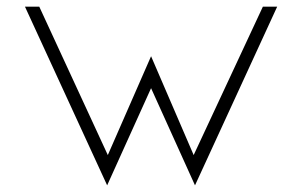

<svg xmlns="http://www.w3.org/2000/svg" viewBox="-20 -585 903 577"><path d="M55 -565 302 -28 434 -320 566 -28 813 -565H770L562 -119L434 -416L304 -119L98 -565Z"/></svg>

Font: Charger Sport
Style: HLExt
Weight: 100
Designer: Jasper
Foundry: Cannot Into Space Fonts
Version: Version 1.1